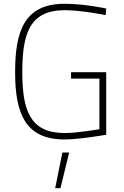

<svg xmlns="http://www.w3.org/2000/svg" viewBox="-20 -729 657 1016"><path d="M356 -313H506V-45C500 -45 393 -25 322 -25C138 -25 98 -147 98 -347C98 -546 134 -675 322 -675C413 -675 539 -649 539 -649L542 -684C542 -684 427 -709 322 -709C109 -709 60 -565 60 -347C60 -125 116 9 322 9C401 9 542 -16 542 -16V-347H356ZM272 267H300L346 78H310Z"/></svg>

Font: TitilliumText22L
Style: 1 wt
Weight: 100
Designer: Campivisivi
Foundry: Campivisivi
Version: 1.000